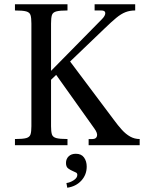

<svg xmlns="http://www.w3.org/2000/svg" viewBox="-20 -680 679 899"><path d="M395 0V-29H413Q430 -29 434 -42.5Q438 -56 422 -78L234 -342L300 -403L513 -119Q532 -93 550.5 -72.5Q569 -52 589.5 -40.5Q610 -29 634 -29V0ZM50 0V-29Q87 -29 103 -33.5Q119 -38 123 -51Q127 -64 127 -89V-570Q127 -596 123 -609Q119 -622 103 -626.5Q87 -631 50 -631V-660H296V-631Q260 -631 243.5 -626.5Q227 -622 223 -609Q219 -596 219 -570V-89Q219 -64 223 -51Q227 -38 243.5 -33.5Q260 -29 296 -29V0ZM206 -294V-335L457 -590Q473 -606 473 -618.5Q473 -631 454 -631H423V-660H613V-631Q588 -631 567.5 -623Q547 -615 524.5 -596.5Q502 -578 469 -546ZM295 199 291 177Q308 175 325 164Q342 153 342 139Q342 131 336 128Q330 125 321 121Q309 116 299 108.5Q289 101 289 83Q289 64 301.5 52Q314 40 335 40Q361 40 373.5 57.5Q386 75 386 100Q386 138 361 165.5Q336 193 295 199Z"/></svg>

Font: Frank Ruhl Libre
Style: Regular
Weight: 400
Designer: Yanek Iontef
Foundry: Fontef
Version: Version 6.004